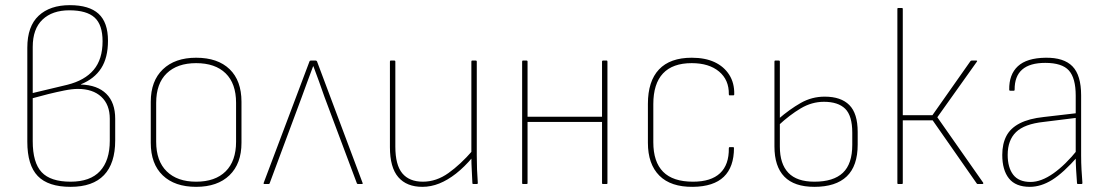

<svg xmlns="http://www.w3.org/2000/svg" viewBox="-20 -714 4303 745"><path d="M254 11Q167 11 126.5 -31Q86 -73 86 -164V-529Q86 -612 130 -653Q174 -694 251 -694Q326 -694 362.5 -660.5Q399 -627 399 -556Q399 -490 372.5 -449Q346 -408 294 -387V-386Q358 -384 392.5 -350Q427 -316 427 -253V-169Q427 -80 383.5 -34.5Q340 11 254 11ZM254 -9Q330 -9 368 -50Q406 -91 406 -168V-253Q406 -308 373 -338.5Q340 -369 282 -369Q260 -369 230 -363Q200 -357 167.5 -349Q135 -341 107 -333V-166Q107 -83 141.5 -46Q176 -9 254 -9ZM107 -353 241 -385Q309 -402 343.5 -443Q378 -484 378 -554Q378 -618 347 -646Q316 -674 249 -674Q183 -674 145 -638Q107 -602 107 -532Z M741 11Q658 11 611.5 -33.5Q565 -78 565 -160V-319Q565 -400 612 -445Q659 -490 741 -490Q825 -490 871 -445.5Q917 -401 917 -319V-160Q917 -79 870.5 -34Q824 11 741 11ZM741 -9Q815 -9 855.5 -49Q896 -89 896 -164V-315Q896 -390 855.5 -429.5Q815 -469 741 -469Q668 -469 627 -429.5Q586 -390 586 -315V-164Q586 -89 627 -49Q668 -9 741 -9Z M1006 0Q1002 0 1003 -4L1181 -476Q1182 -479 1186 -479H1205Q1208 -479 1210 -476L1387 -4Q1388 -2 1387 -1Q1386 0 1384 0H1370Q1366 0 1365 -2L1239 -338Q1229 -367 1218 -397.5Q1207 -428 1196 -457H1195Q1184 -427 1172.5 -396.5Q1161 -366 1150 -335L1026 -2Q1025 0 1022 0Z M1619 11Q1558 11 1525.5 -26.5Q1493 -64 1493 -143V-475Q1493 -479 1496 -479H1510Q1514 -479 1514 -475V-145Q1514 -74 1541 -41.5Q1568 -9 1621 -9Q1673 -9 1720 -42.5Q1767 -76 1813 -129L1814 -104Q1782 -66 1749.5 -40.5Q1717 -15 1684.5 -2Q1652 11 1619 11ZM1817 0Q1813 0 1813 -3Q1812 -29 1810.5 -54.5Q1809 -80 1809 -106V-116V-475Q1809 -479 1812 -479H1826Q1830 -479 1830 -475V-111Q1830 -83 1831 -56.5Q1832 -30 1834 -4Q1834 0 1830 0Z M2320 0Q2316 0 2316 -3V-475Q2316 -479 2320 -479H2334Q2337 -479 2337 -475V-3Q2337 0 2334 0ZM2009 0Q2006 0 2006 -3V-475Q2006 -479 2009 -479H2023Q2027 -479 2027 -475V-3Q2027 0 2023 0ZM2022 -241V-261H2321V-241Z M2669 11Q2583 12 2538.5 -32.5Q2494 -77 2494 -160V-311Q2494 -399 2537 -444.5Q2580 -490 2664 -490Q2716 -490 2752.5 -473Q2789 -456 2809.5 -424Q2830 -392 2829 -348Q2829 -344 2825 -344H2811Q2808 -344 2808 -348Q2809 -404 2770 -436.5Q2731 -469 2664 -469Q2590 -469 2552.5 -429Q2515 -389 2515 -310V-162Q2515 -86 2553 -47.5Q2591 -9 2669 -9Q2739 -9 2774 -42Q2809 -75 2808 -139Q2808 -143 2811 -143H2825Q2828 -143 2828 -140Q2828 -66 2788.5 -28Q2749 10 2669 11Z M3140 11Q3062 11 3023.5 -28.5Q2985 -68 2985 -146V-475Q2985 -479 2988 -479H3002Q3006 -479 3006 -475V-145Q3006 -78 3039 -43.5Q3072 -9 3140 -9Q3214 -9 3250.5 -43.5Q3287 -78 3287 -152V-199Q3287 -265 3259.5 -292Q3232 -319 3177 -319Q3130 -319 3087 -293.5Q3044 -268 3000 -227V-252Q3044 -290 3087 -314.5Q3130 -339 3180 -339Q3243 -339 3275.5 -306.5Q3308 -274 3308 -202V-153Q3308 -70 3265.5 -29.5Q3223 11 3140 11Z M3795 -5Q3796 -3 3795 -1.5Q3794 0 3792 0H3774Q3771 0 3770 -2L3599 -247H3483V-3Q3483 0 3479 0H3465Q3462 0 3462 -3V-680Q3462 -683 3465 -683H3479Q3483 -683 3483 -680V-267H3598L3745 -476Q3747 -479 3750 -479H3768Q3774 -479 3770 -474L3617 -259Z M4163 0Q4159 0 4159 -4Q4157 -29 4155.5 -55.5Q4154 -82 4154 -106V-116V-343Q4154 -411 4127.5 -440.5Q4101 -470 4036 -470Q3916 -470 3917 -366Q3917 -362 3914 -362H3900Q3896 -362 3896 -366Q3895 -425 3929.5 -457Q3964 -489 4037 -490Q4108 -491 4141.5 -456.5Q4175 -422 4175 -344V-111Q4175 -82 4176.5 -55.5Q4178 -29 4180 -4Q4180 0 4176 0ZM3976 11Q3921 11 3895 -21.5Q3869 -54 3869 -113Q3869 -156 3885 -186.5Q3901 -217 3937 -235.5Q3973 -254 4030 -260L4159 -275V-257L4030 -241Q3955 -233 3922.5 -201.5Q3890 -170 3890 -113Q3890 -64 3911.5 -36Q3933 -8 3979 -8Q4020 -8 4067 -41Q4114 -74 4162 -134L4163 -108Q4106 -43 4062.5 -16Q4019 11 3976 11Z"/></svg>

Font: Sofia Sans Semi Condensed Thin
Style: Regular
Weight: 250
Version: Version 4.100